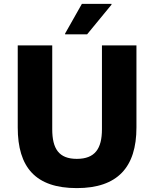

<svg xmlns="http://www.w3.org/2000/svg" viewBox="-20 -953 792 985"><path d="M314 -777H427L552 -929V-933H400L314 -781ZM71 -720V-299C71 -95 162 12 374 12C583 12 680 -95 680 -299V-720H503V-290C503 -190 467 -138 374 -138C282 -138 248 -190 248 -290V-720Z"/></svg>

Font: Kufam Arabic Latin Roman Bold
Style: Regular
Weight: 700
Designer: Wael Morcos & Artur Schmal
Version: Version 1.200;PS 001.200;hotconv 1.0.88;makeotf.lib2.5.64775